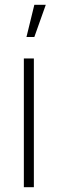

<svg xmlns="http://www.w3.org/2000/svg" viewBox="-20 -785 242 805"><path d="M80 -540H122V0H80ZM91 -630H124L172 -765H124Z"/></svg>

Font: Tap Sans
Style: Regular
Weight: 400
Designer: Tap Payments
Foundry: Tap Payments
Version: Version 1.001;Glyphs 3.1.2 (3151)